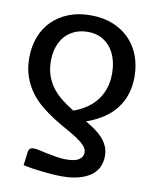

<svg xmlns="http://www.w3.org/2000/svg" viewBox="-83 -786 686 856"><g transform="rotate(10 260.5 -358.0)"><path d="M255.5 -291Q283.5 -301 309 -317Q334.5 -333 354 -356.2Q373.5 -379.5 385.2 -410.8Q397 -442 397 -483.5Q397 -517 388.5 -546.8Q380 -576.5 362.8 -599Q345.5 -621.5 319.5 -634.8Q293.5 -648 258.5 -648Q227.5 -648 201.8 -637.2Q176 -626.5 157.5 -606.5Q139 -586.5 128.8 -557.5Q118.5 -528.5 118.5 -492Q118.5 -452.5 130 -422.2Q141.5 -392 160.5 -368.2Q179.5 -344.5 204.2 -325.8Q229 -307 255.5 -291ZM87 -72.5Q89 -85.5 95 -90Q101 -94.5 113.5 -94.5Q120.5 -94.5 136.8 -90.8Q153 -87 173.8 -82.8Q194.5 -78.5 217.5 -74.8Q240.5 -71 261 -71Q303 -71 320.2 -83.8Q337.5 -96.5 337.5 -114.5Q337.5 -131.5 324 -146Q310.5 -160.5 288.2 -175.2Q266 -190 237.5 -205.5Q209 -221 179.2 -240Q149.5 -259 121 -282.2Q92.5 -305.5 70.2 -335.5Q48 -365.5 34.5 -403.2Q21 -441 21 -489Q21 -540.5 37.5 -583.8Q54 -627 85 -657.8Q116 -688.5 159.8 -705.8Q203.5 -723 258.5 -723Q315.5 -723 360 -705Q404.5 -687 435.2 -655.2Q466 -623.5 482 -580.2Q498 -537 498 -486.5Q498 -402.5 453.5 -343.8Q409 -285 319.5 -253.5Q342 -240.5 362 -226.5Q382 -212.5 397 -196Q412 -179.5 420.8 -159.8Q429.5 -140 429.5 -115Q429.5 -89 419.5 -66.8Q409.5 -44.5 388 -28.2Q366.5 -12 333.5 -2.8Q300.5 6.5 254.5 6.5Q237 6.5 215 5Q193 3.5 169.2 1Q145.5 -1.5 122.2 -5Q99 -8.5 79.5 -13Z"/></g></svg>

Font: Lato 2
Style: Regular
Weight: 500
Designer: Lukasz Dziedzic with Adam Twardoch and Botio Nikoltchev
Foundry: tyPoland Lukasz Dziedzic
Version: Version 2.015; 2015-08-06; http://www.latofonts.com/